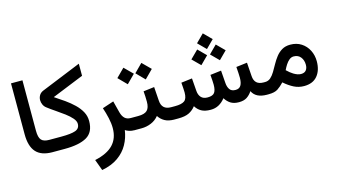

<svg xmlns="http://www.w3.org/2000/svg" viewBox="-101 -1055 2960 1685"><g transform="rotate(-15 1379.0 -212.5)"><path d="M71.3 -677.7H175.3V-219.7Q175.3 -158.7 196 -135.3Q216.8 -111.8 266.6 -111.8H278.8V0H266.6Q166.5 0 118.9 -52.7Q71.3 -105.5 71.3 -214.8Z M402.8 -463.9Q448.2 -434.6 491.9 -403.6Q535.6 -372.6 571 -338.4Q606.4 -304.2 627.4 -265.6Q648.4 -227.1 648.4 -181.6Q648.4 -80.1 579.6 -40Q510.7 0 378.4 0H259.3V-111.8H377.9Q465.3 -111.8 505.6 -126.2Q545.9 -140.6 545.9 -183.6Q545.9 -208.5 522.7 -235.4Q499.5 -262.2 463.4 -289.3Q427.2 -316.4 387.9 -342.8Q348.6 -369.1 316.4 -394Q298.3 -407.2 289.1 -427.5Q279.8 -447.8 279.8 -468.8Q279.8 -491.7 291.7 -512.2Q303.7 -532.7 328.6 -543L690.9 -690.4V-580.6Z M1013.7 0Q985.4 0 964.1 -7.1Q942.9 -14.2 930.2 -23.4Q920.4 45.4 887.7 104.5Q855 163.6 796.1 205.3Q737.3 247.1 647.9 264.2L610.8 163.6Q724.1 139.2 778.3 82Q832.5 24.9 832.5 -67.9Q832.5 -110.8 821.3 -160.6Q810.1 -210.4 793.9 -258.3L897 -292.5L924.3 -186.5Q934.1 -149.4 954.1 -130.6Q974.1 -111.8 1008.3 -111.8H1026.9V0Z M1222.7 -555.2 1297.9 -480.5 1222.7 -404.8 1148.4 -480.5ZM1059.6 -555.2 1134.8 -480.5 1059.6 -404.8 984.9 -480.5ZM1007.3 -111.8H1075.7Q1133.8 -111.8 1157.7 -135.5Q1181.6 -159.2 1181.6 -212.9Q1181.6 -238.8 1180.4 -262.5Q1179.2 -286.1 1177.2 -309.1L1276.4 -321.3L1285.2 -195.8Q1290 -111.8 1375 -111.8H1385.3V0H1374Q1322.3 0 1288.6 -18.6Q1254.9 -37.1 1233.9 -69.8Q1206.1 -35.2 1164.1 -17.6Q1122.1 0 1075.7 0H1007.3Z M1810.5 -666 1881.8 -594.7 1810.5 -523.4 1739.3 -594.7ZM1895 -542 1966.3 -470.7 1895 -399.4 1823.7 -470.7ZM1726.6 -542 1797.9 -470.7 1726.6 -399.4 1654.8 -470.7ZM1961.9 0Q1916 0 1886.7 -18.8Q1857.4 -37.6 1838.4 -69.3Q1812 -35.6 1779.3 -17.8Q1746.6 0 1706.1 0Q1652.8 0 1621.1 -18.1Q1589.4 -36.1 1569.8 -68.8Q1544.9 -36.1 1508.8 -18.1Q1472.7 0 1410.6 0H1365.7V-111.8H1411.6Q1470.2 -111.8 1496.3 -130.6Q1522.5 -149.4 1522.5 -206.1Q1522.5 -218.3 1521 -242.7Q1519.5 -267.1 1517.1 -296.4L1616.7 -308.6L1625.5 -193.4Q1627.9 -156.2 1647.9 -134Q1668 -111.8 1707 -111.8Q1753.9 -111.8 1770.3 -134.8Q1786.6 -157.7 1786.6 -206.1Q1786.6 -217.8 1785.2 -242.4Q1783.7 -267.1 1781.2 -296.4L1880.9 -308.6L1889.6 -193.4Q1892.1 -157.7 1908 -134.8Q1923.8 -111.8 1960.9 -111.8Q1994.6 -111.8 2009.5 -136Q2024.4 -160.2 2024.4 -206.1Q2024.4 -223.6 2022.9 -248.8Q2021.5 -273.9 2019 -304.7L2118.7 -316.9L2127.4 -193.4Q2132.3 -111.8 2214.8 -111.8H2229.5V0H2215.8Q2115.2 0 2083 -67.9Q2062.5 -36.6 2034.7 -18.3Q2006.8 0 1961.9 0Z M2551.8 11.2Q2502 11.2 2459.5 -10.3Q2417 -31.7 2373.5 -69.8Q2343.8 -38.1 2314.7 -19Q2285.6 0 2231.4 0H2210V-111.8H2229Q2257.8 -111.8 2279.1 -130.6Q2300.3 -149.4 2317.9 -179Q2335.4 -208.5 2353.8 -241.7Q2372.1 -274.9 2395 -304.4Q2418 -334 2449.5 -352.8Q2481 -371.6 2525.4 -371.6Q2583 -371.6 2625.2 -344.2Q2667.5 -316.9 2690.7 -271.2Q2713.9 -225.6 2713.9 -170.9Q2713.9 -88.4 2672.4 -38.6Q2630.9 11.2 2551.8 11.2ZM2528.3 -264.2Q2505.9 -264.2 2487.5 -249Q2469.2 -233.9 2454.8 -211.2Q2440.4 -188.5 2429.7 -165.5Q2444.8 -150.4 2459 -139.4Q2473.1 -128.4 2486.3 -120.1Q2522.9 -98.1 2551.8 -98.1Q2583.5 -98.1 2598.4 -116.7Q2613.3 -135.3 2613.3 -166Q2613.3 -208 2590.8 -236.1Q2568.4 -264.2 2528.3 -264.2Z"/></g></svg>

Font: Vazirmatn FD Medium
Style: Regular
Weight: 500
Designer: Saber Rastikerdar
Foundry: Saber Rastikerdar
Version: Version 33.003